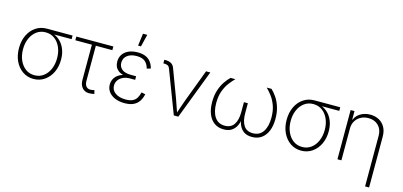

<svg xmlns="http://www.w3.org/2000/svg" viewBox="-78 -1306 4316 2057"><g transform="rotate(15 2079.5 -278.0)"><path d="M293 11.7Q225.6 11.7 172.6 -24.4Q119.6 -60.5 89.4 -123.5Q59.1 -186.5 59.1 -268.1Q59.1 -350.1 89.4 -412.6Q119.6 -475.1 172.6 -510.5Q225.6 -545.9 293 -545.9H579.1V-505.9H351.6L293 -504.9Q236.3 -504.9 193.8 -473.6Q151.4 -442.4 127.7 -388.9Q104 -335.4 104 -268.1Q104 -200.7 127.7 -146.5Q151.4 -92.3 193.8 -60.8Q236.3 -29.3 293 -29.3Q350.1 -29.3 392.6 -61Q435.1 -92.8 458.5 -146.7Q481.9 -200.7 481.9 -268.1Q481.9 -335.4 458.5 -388.9Q435.1 -442.4 392.6 -473.6Q350.1 -504.9 293 -504.9V-524.4Q343.8 -524.4 386.2 -506.1Q428.7 -487.8 460.2 -453.9Q491.7 -419.9 509.3 -371.8Q526.9 -323.7 526.9 -264.2Q526.9 -184.6 496.6 -122.3Q466.3 -60.1 413.6 -24.2Q360.8 11.7 293 11.7Z M932.6 3.9Q872.6 12.7 838.4 -20.8Q804.2 -54.2 804.2 -114.3V-504.9H620.6V-545.9H1031.2V-504.9H848.1V-116.7Q848.1 -71.8 869.6 -50.8Q891.1 -29.8 930.7 -36.6Q936 -37.6 943.4 -39.1Q950.7 -40.5 956.5 -41.5L966.3 -2.4Q959 0 950.2 1.7Q941.4 3.4 932.6 3.9Z M1303.2 9.8Q1241.2 9.8 1195.6 -9.8Q1149.9 -29.3 1124.8 -63.5Q1099.6 -97.7 1099.6 -142.1Q1099.6 -173.8 1112.3 -200.7Q1125 -227.5 1149.9 -247.6Q1174.8 -267.6 1211.9 -278.8Q1249 -290 1298.3 -290H1349.6V-261.2H1291.5Q1250 -261.2 1217 -246.3Q1184.1 -231.4 1165 -204.8Q1146 -178.2 1146 -143.1Q1146 -93.3 1189 -62.3Q1231.9 -31.2 1304.7 -31.2Q1353 -31.2 1381.8 -45.4Q1410.6 -59.6 1426.3 -85.7Q1441.9 -111.8 1450.7 -148.9L1494.1 -139.6Q1484.4 -94.7 1462.4 -61Q1440.4 -27.3 1401.6 -8.8Q1362.8 9.8 1303.2 9.8ZM1298.3 -267.6Q1248.5 -267.6 1213.1 -277.3Q1177.7 -287.1 1155.8 -304.9Q1133.8 -322.8 1123.5 -347.2Q1113.3 -371.6 1113.3 -400.9Q1113.3 -447.3 1136.7 -481.4Q1160.2 -515.6 1202.6 -534.2Q1245.1 -552.7 1302.2 -552.7Q1353 -552.7 1388.4 -537.6Q1423.8 -522.5 1446.5 -493.4Q1469.2 -464.4 1480.5 -421.4L1438 -409.7Q1424.3 -461.4 1392.1 -486.6Q1359.9 -511.7 1301.8 -511.7Q1235.4 -511.7 1197 -481.9Q1158.7 -452.1 1158.2 -401.9Q1158.2 -355 1191.9 -327.9Q1225.6 -300.8 1291.5 -300.8H1349.6V-267.6ZM1284.7 -623.5 1302.7 -760.3H1350.1L1316.9 -623.5Z M1848.1 0 1666.5 -476.1Q1659.2 -494.6 1644.8 -502.2Q1630.4 -509.8 1607.4 -509.8H1595.7V-549.8H1608.4Q1647 -549.8 1671.9 -535.6Q1696.8 -521.5 1708 -490.7L1823.2 -183.6Q1838.9 -141.6 1852.3 -100.1Q1865.7 -58.6 1880.9 -18.1H1866.2Q1880.9 -58.6 1894.3 -100.3Q1907.7 -142.1 1923.3 -183.6L2059.6 -545.9H2106.9L1898.4 0Z M2401.4 6.3Q2339.8 6.3 2296.6 -24.7Q2253.4 -55.7 2230.5 -112.3Q2207.5 -168.9 2207.5 -246.1Q2207.5 -320.8 2226.6 -378.4Q2245.6 -436 2274.2 -477.5Q2302.7 -519 2331.5 -545.9H2384.8Q2355 -516.6 2324.2 -475.8Q2293.5 -435.1 2272.9 -378.9Q2252.4 -322.8 2252.4 -246.1Q2252.4 -149.4 2290.8 -92Q2329.1 -34.7 2402.3 -34.7Q2471.2 -34.7 2504.2 -84Q2537.1 -133.3 2537.1 -220.7V-331.5H2580.6V-220.7Q2580.6 -133.3 2613 -84Q2645.5 -34.7 2714.4 -34.7Q2788.6 -34.7 2826.7 -92Q2864.7 -149.4 2864.7 -246.1Q2864.7 -323.2 2844 -379.9Q2823.2 -436.5 2792.5 -477.1Q2761.7 -517.6 2732.4 -545.9H2785.6Q2814.5 -519.5 2843 -478.3Q2871.6 -437 2890.6 -379.2Q2909.7 -321.3 2909.7 -246.1Q2909.7 -168.9 2886.7 -112.3Q2863.8 -55.7 2820.3 -24.7Q2776.9 6.3 2715.3 6.3Q2660.2 6.3 2626.5 -16.6Q2592.8 -39.6 2575.7 -75.9Q2558.6 -112.3 2554.2 -152.3H2562Q2558.1 -111.3 2540.5 -75.2Q2522.9 -39.1 2489.3 -16.4Q2455.6 6.3 2401.4 6.3Z M3261.7 11.7Q3194.3 11.7 3141.4 -24.4Q3088.4 -60.5 3058.1 -123.5Q3027.8 -186.5 3027.8 -268.1Q3027.8 -350.1 3058.1 -412.6Q3088.4 -475.1 3141.4 -510.5Q3194.3 -545.9 3261.7 -545.9H3547.9V-505.9H3320.3L3261.7 -504.9Q3205.1 -504.9 3162.6 -473.6Q3120.1 -442.4 3096.4 -388.9Q3072.8 -335.4 3072.8 -268.1Q3072.8 -200.7 3096.4 -146.5Q3120.1 -92.3 3162.6 -60.8Q3205.1 -29.3 3261.7 -29.3Q3318.8 -29.3 3361.3 -61Q3403.8 -92.8 3427.2 -146.7Q3450.7 -200.7 3450.7 -268.1Q3450.7 -335.4 3427.2 -388.9Q3403.8 -442.4 3361.3 -473.6Q3318.8 -504.9 3261.7 -504.9V-524.4Q3312.5 -524.4 3355 -506.1Q3397.5 -487.8 3429 -453.9Q3460.4 -419.9 3478 -371.8Q3495.6 -323.7 3495.6 -264.2Q3495.6 -184.6 3465.3 -122.3Q3435.1 -60.1 3382.3 -24.2Q3329.6 11.7 3261.7 11.7Z M3707 -353V0H3663.1V-545.9H3706.1V-423.8H3698.2Q3718.3 -490.7 3768.3 -522Q3818.4 -553.2 3880.4 -553.2Q3936 -553.2 3978.5 -530Q4021 -506.8 4044.9 -463.6Q4068.8 -420.4 4068.8 -359.9V204.1H4024.4V-357.4Q4024.4 -427.7 3982.2 -470Q3939.9 -512.2 3871.6 -512.2Q3824.7 -512.2 3787.4 -492.2Q3750 -472.2 3728.5 -436.5Q3707 -400.9 3707 -353Z"/></g></svg>

Font: Inter ExtraLight
Style: Regular
Weight: 250
Designer: Rasmus Andersson
Foundry: rsms
Version: Version 4.001;git-66647c0bb